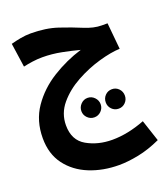

<svg xmlns="http://www.w3.org/2000/svg" viewBox="-162 -636 997 1142"><g transform="rotate(-20 336.5 -65.0)"><path d="M660 332 615 196Q506 238 408 238Q318 238 247.5 198Q177 158 177 63Q177 -12 226 -70.5Q275 -129 349 -169.5Q423 -210 500 -232Q577 -254 633 -256L617 -423H581Q530 -423 470.5 -448Q411 -473 336.5 -498Q262 -523 166 -523Q134 -523 101.5 -517Q69 -511 40 -503L62 -351Q88 -357 119.5 -361.5Q151 -366 183 -366Q243 -366 304 -354Q365 -342 413 -329Q314 -299 224 -243Q134 -187 77.5 -104.5Q21 -22 21 88Q21 188 72 256Q123 324 208 358.5Q293 393 395 393Q450 393 518 379.5Q586 366 660 332ZM353 76Q378 76 396 58Q414 40 414 15Q414 -10 396 -28.5Q378 -47 353 -47Q328 -47 310 -28.5Q292 -10 292 15Q292 40 310 58Q328 76 353 76ZM507 77Q532 77 549.5 59Q567 41 567 16Q567 -10 549.5 -28Q532 -46 507 -46Q481 -46 463.5 -28Q446 -10 446 16Q446 41 463.5 59Q481 77 507 77Z"/></g></svg>

Font: Noto Sans Arabic SemiCondensed Extra
Style: Regular
Weight: 800
Width: 4
Designer: Nadine Chahine - Monotype Design Team
Foundry: Monotype Imaging Inc.
Version: Version 1.902